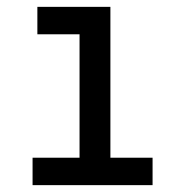

<svg xmlns="http://www.w3.org/2000/svg" viewBox="-20 -540 540 560"><path d="M75 0V-80H212V-440H89V-520H302V-80H425V0Z"/></svg>

Font: Iosevka Custom Medium
Style: Regular
Weight: 500
Monospace: yes
Designer: Belleve Invis
Foundry: Belleve Invis
Version: Version 32.5.0; ttfautohint (v1.8.4)